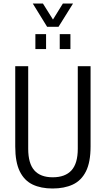

<svg xmlns="http://www.w3.org/2000/svg" viewBox="-20 -1064 604 1096"><path d="M280 12Q214 12 166.5 -10.5Q119 -33 93 -85.5Q67 -138 67 -228V-686H141V-215Q141 -131 176 -91.5Q211 -52 281 -52Q352 -52 388 -91.5Q424 -131 424 -215V-686H497V-228Q497 -138 470.5 -85.5Q444 -33 395.5 -10.5Q347 12 280 12ZM182 -784V-869H243V-784ZM321 -784V-869H382V-784ZM167 -1044H225L299 -926H266L339 -1044H397L314 -911H249Z"/></svg>

Font: Archivo Condensed Light
Style: Regular
Weight: 300
Width: 3
Designer: Hector Gatti
Foundry: Omnibus-Type
Version: Version 2.001